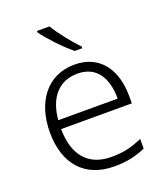

<svg xmlns="http://www.w3.org/2000/svg" viewBox="-142 -863 835 969"><g transform="rotate(-20 276.0 -378.0)"><path d="M238 -766H171V-758C200 -717 266 -646 316 -606H356V-615C318 -654 264 -722 238 -766ZM290 -542C142 -542 57 -424 57 -262C57 -95 145 10 305 10C373 10 421 -1 474 -24V-76C415 -50 373 -40 307 -40C185 -40 117 -118 116 -259H496V-298C496 -440 426 -542 290 -542ZM289 -494C390 -494 437 -418 437 -306H118C128 -427 191 -494 289 -494Z"/></g></svg>

Font: Noto Sans Meetei Mayek Light
Style: Regular
Weight: 300
Designer: Monotype Design Team and Neelakash Kshetrimayum
Foundry: Monotype Imaging Inc.
Version: Version 2.002